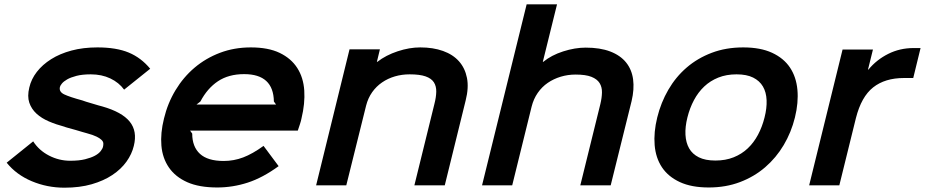

<svg xmlns="http://www.w3.org/2000/svg" viewBox="-20 -860 4292 891"><path d="M601 -183Q592 -145 567 -110Q542 -75 501.5 -48Q461 -21 405.5 -5Q350 11 279 11Q199 11 127.5 -19Q56 -49 11 -105L134 -204Q161 -162 207.5 -138Q254 -114 306 -114Q347 -114 375 -121Q403 -128 420.5 -137.5Q438 -147 447 -158.5Q456 -170 458 -179Q460 -187 459.5 -195Q459 -203 451.5 -210.5Q444 -218 428 -226Q412 -234 382 -242Q377 -243 362.5 -247.5Q348 -252 330.5 -257Q313 -262 298 -266Q283 -270 279 -272Q241 -282 207 -296.5Q173 -311 149.5 -332.5Q126 -354 116 -383.5Q106 -413 116 -454Q125 -493 151 -526.5Q177 -560 217.5 -585.5Q258 -611 312 -625.5Q366 -640 432 -640Q520 -640 577.5 -616Q635 -592 677 -541L556 -444Q532 -477 492 -496Q452 -515 401 -515Q362 -515 335 -508Q308 -501 291.5 -491.5Q275 -482 267 -472Q259 -462 258 -456Q253 -434 278 -422Q303 -410 362 -394Q366 -392 379.5 -388Q393 -384 408 -379.5Q423 -375 436.5 -371Q450 -367 455 -366Q546 -340 582 -295.5Q618 -251 601 -183Z M1379 -310Q1377 -299 1372 -284Q1367 -269 1362 -254H862L872 -240Q872 -179 908 -146Q944 -113 1018 -113Q1065 -113 1108.5 -129.5Q1152 -146 1203 -183L1273 -89Q1199 -35 1129.5 -12.5Q1060 10 988 10Q904 10 849 -14.5Q794 -39 764 -82.5Q734 -126 729 -184Q724 -242 741 -310Q758 -381 794.5 -441.5Q831 -502 883 -546Q935 -590 1001 -615Q1067 -640 1144 -640Q1225 -640 1278 -614.5Q1331 -589 1359.5 -544.5Q1388 -500 1392 -440Q1396 -380 1379 -310ZM1261 -375 1251 -389Q1249 -516 1113 -516Q1041 -516 991.5 -483Q942 -450 910 -389L892 -375Z M2141 -394 2044 0H1903L1996 -378Q2004 -409 2004.5 -434.5Q2005 -460 1993.5 -478Q1982 -496 1955 -505.5Q1928 -515 1881 -515Q1845 -515 1812.5 -505.5Q1780 -496 1753 -477.5Q1726 -459 1707 -432Q1688 -405 1679 -370L1587 0H1447L1602 -631H1743L1729 -573H1731Q1771 -604 1825.5 -622Q1880 -640 1930 -640Q1990 -640 2036 -623.5Q2082 -607 2110 -575.5Q2138 -544 2147 -498.5Q2156 -453 2141 -394Z M2911 -391 2814 0H2673L2766 -377Q2773 -406 2773.5 -431Q2774 -456 2762.5 -474.5Q2751 -493 2724.5 -503.5Q2698 -514 2651 -514Q2615 -514 2582 -504Q2549 -494 2522 -475.5Q2495 -457 2475.5 -429Q2456 -401 2447 -365L2357 0H2217L2424 -840H2565L2499 -573H2501Q2539 -604 2593.5 -621.5Q2648 -639 2698 -639Q2765 -639 2812 -621Q2859 -603 2885.5 -570Q2912 -537 2918 -491.5Q2924 -446 2911 -391Z M3669 -315Q3652 -246 3617 -187Q3582 -128 3531 -84Q3480 -40 3414 -15Q3348 10 3269 10Q3189 10 3135 -15Q3081 -40 3052 -83.5Q3023 -127 3018 -186.5Q3013 -246 3030 -315Q3047 -384 3081.5 -443.5Q3116 -503 3166.5 -546.5Q3217 -590 3283 -615Q3349 -640 3429 -640Q3509 -640 3563 -615Q3617 -590 3646 -546.5Q3675 -503 3680.5 -443.5Q3686 -384 3669 -315ZM3528 -315Q3539 -358 3537.5 -395Q3536 -432 3520.5 -458.5Q3505 -485 3475 -500Q3445 -515 3398 -515Q3351 -515 3313.5 -500Q3276 -485 3248 -458.5Q3220 -432 3200.5 -395.5Q3181 -359 3170 -315Q3159 -271 3161 -234.5Q3163 -198 3178 -171.5Q3193 -145 3223 -130Q3253 -115 3300 -115Q3347 -115 3384.5 -130Q3422 -145 3450 -171.5Q3478 -198 3497.5 -234.5Q3517 -271 3528 -315Z M4218 -498H4175Q4087 -498 4032 -454.5Q3977 -411 3952 -312L3875 0H3735L3890 -630H4031L4008 -537H4010Q4048 -583 4102 -610Q4156 -637 4219 -637H4252Z"/></svg>

Font: TypoPRO Sinkin Sans
Style: 600 SemiBold Italic
Weight: 600
Italic angle: -112°
Designer: Keith Bates
Foundry: K-Type
Version: Sinkin Sans (version 1.0)  by Keith Bates   •   © 2014   www